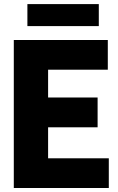

<svg xmlns="http://www.w3.org/2000/svg" viewBox="-20 -940 592 960"><path d="M49 0V-740H519V-591.5H220.5V-452.5H468V-303.5H220.5V-148.5H524V0ZM117 -809.5V-919.5H474V-809.5Z"/></svg>

Font: Encode Sans Condensed Condensed ExtraBold
Style: Regular
Weight: 800
Width: 3
Designer: Multiple Designers
Foundry: Impallari Type
Version: Version 3.000; ttfautohint (v1.8.3) -l 8 -r 50 -G 200 -x 14 